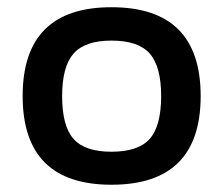

<svg xmlns="http://www.w3.org/2000/svg" viewBox="-20 -504 621 534"><path d="M290 9.8Q43 9.8 43 -236.8Q43 -483.9 290 -483.9Q538.1 -483.9 538.1 -236.8Q538.1 9.8 290 9.8ZM290 -82Q364.7 -82 396.5 -117.9Q428.2 -153.8 428.2 -236.8Q428.2 -318.8 396.5 -355Q364.7 -391.1 290 -391.1Q216.3 -391.1 184.6 -355Q152.8 -318.8 152.8 -236.8Q152.8 -153.8 184.3 -117.9Q215.8 -82 290 -82Z"/></svg>

Font: Kanit
Style: Regular
Weight: 400
Designer: Katatrad Team
Foundry: CadsonDemak
Version: Version 1.000;PS 001.000;hotconv 1.0.88;makeotf.lib2.5.64775